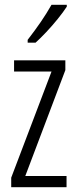

<svg xmlns="http://www.w3.org/2000/svg" viewBox="-20 -785 321 805"><path d="M259 0H27V-40L196 -485H39V-532H254V-491L86 -47H259ZM260 -757Q245 -734 222 -705.5Q199 -677 174 -650.5Q149 -624 129 -606H96V-618Q127 -658 151 -693Q175 -728 196 -765H260Z"/></svg>

Font: Noto Sans ExtraCondensed Light
Style: Regular
Weight: 300
Width: 2
Designer: Monotype Design Team
Foundry: Monotype Imaging Inc.
Version: Version 2.013; ttfautohint (v1.8.4.7-5d5b)